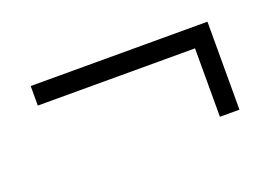

<svg xmlns="http://www.w3.org/2000/svg" viewBox="-46 -547 644 443"><g transform="rotate(-20 276.0 -325.0)"><path d="M434 -385H48V-433H482V-217H434Z"/></g></svg>

Font: Ibarra Real Nova SemiBold
Style: Regular
Weight: 600
Designer: Jose Maria Ribagorda & Octavio Pardo
Foundry: Jose Maria Ribagorda
Version: Version 1.014